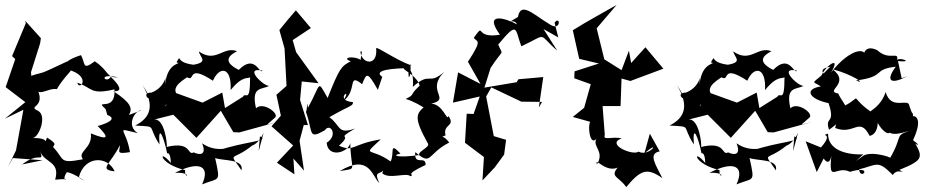

<svg xmlns="http://www.w3.org/2000/svg" viewBox="-32 -693 3801 780"><path d="M492 -226C507 -253 501 -275 428 -323C473 -319 449 -351 418 -381C400 -350 359 -398 447 -379C398 -376 413 -404 353 -444C301 -405 316 -435 297 -469C187 -434 245 -398 240 -443C109 -381 158 -406 95 -385L94 -400L131 -517L134 -538L70 -609L73 -599L17 -465L30 -453L-9 -339L71 -278L-12 -211L63 -247L33 -82L0 -14L20 -51L141 -42L58 -25C130 -81 146 -26 131 -81C143 -31 215 -41 192 37C280 27 206 60 239 7C261 4 350 67 288 28C310 -60 404 -62 434 3C366 -4 417 -26 455 -103C456 -79 435 -65 496 -75C480 -174 430 -175 528 -152C479 -182 515 -245 543 -245ZM404 -226C449 -209 397 -190 365 -181C411 -134 412 -121 337 -151C345 -90 280 -77 305 -46C205 -27 232 -45 185 -94C179 -104 211 -103 159 -134C141 -94 183 -135 100 -132C126 -133 161 -224 122 -243C75 -265 164 -253 113 -344C119 -292 160 -337 199 -331C250 -417 291 -413 216 -417C353 -393 291 -318 282 -357C344 -337 332 -306 433 -330C440 -233 346 -295 397 -250Z M1053 -187 1085 -215C1105 -231 1036 -282 1008 -253C988 -342 1029 -328 1062 -344C1039 -342 955 -423 1035 -406C1022 -388 1005 -477 938 -409C862 -447 909 -473 931 -485C874 -507 846 -435 776 -484C780 -460 817 -441 754 -430C673 -440 709 -478 685 -440C715 -431 648 -448 639 -350C639 -420 655 -345 584 -317C524 -316 614 -251 547 -347C598 -263 579 -214 517 -183C612 -177 563 -187 616 -106C609 -195 634 -136 647 -70C647 -70 661 -78 662 -31C609 -95 612 -27 720 -2C717 43 757 6 679 9C779 -42 823 -18 789 56C859 27 865 53 842 -51C873 -39 961 -48 949 -1C895 -82 908 -33 994 -103C976 -98 1014 -97 1039 -154L1019 -79L1024 -139C1069 -119 956 -118 853 -81C912 -102 849 -68 789 -111C809 -62 779 -62 755 -74C727 -59 749 -121 645 -96C649 -102 637 -216 593 -207L672 -227L766 -133L865 -243L916 -156L940 -155L1097 -198ZM642 -262C638 -256 635 -292 726 -284C633 -323 708 -365 728 -379C764 -358 724 -436 833 -365C859 -425 910 -423 905 -327C954 -388 976 -372 984 -379C984 -269 966 -322 955 -300L882 -254L871 -317L791 -276L680 -316L649 -289Z M1203 0 1185 -121 1202 -185H1219L1187 -287L1194 -362L1262 -355L1171 -481L1157 -530L1231 -579L1170 -651C1147 -625 1125 -598 1103 -571L1124 -496L1132 -344L1091 -308L1109 -223L1071 -180L1159 -102L1093 -32L1164 15L1160 -49Z M1521 -381C1495 -398 1513 -414 1620 -416C1579 -418 1660 -394 1673 -345C1627 -303 1657 -311 1616 -291C1686 -271 1738 -211 1702 -266C1655 -233 1648 -215 1707 -109C1714 -94 1665 -78 1671 -63C1584 -51 1555 -61 1595 -69C1547 -120 1572 -71 1555 -37C1471 -97 1436 -53 1515 -127C1394 -107 1408 -74 1345 -101C1407 -157 1323 -120 1411 -171C1338 -145 1353 -183 1306 -217C1393 -267 1402 -261 1402 -278C1319 -285 1407 -349 1360 -280C1423 -325 1377 -400 1439 -351C1457 -393 1458 -408 1503 -328ZM1521 11C1550 37 1620 6 1635 23C1660 13 1599 23 1697 -23C1698 -64 1649 -16 1655 -75C1724 -17 1700 -66 1793 -114C1751 -171 1713 -115 1778 -143C1766 -191 1820 -177 1790 -222C1784 -197 1769 -269 1720 -272C1803 -291 1695 -324 1773 -401C1705 -343 1719 -406 1645 -340C1652 -410 1620 -430 1629 -379C1643 -394 1630 -448 1639 -427C1571 -452 1500 -505 1496 -497C1504 -422 1437 -432 1432 -483C1452 -493 1413 -438 1451 -435C1422 -473 1346 -460 1393 -444C1354 -424 1347 -416 1299 -295C1255 -371 1275 -356 1219 -255C1215 -294 1217 -252 1211 -238C1241 -155 1218 -124 1288 -164C1309 -196 1344 -144 1295 -113C1301 -48 1384 -74 1391 -112C1393 7 1424 -11 1348 2C1469 -70 1479 23 1509 51C1478 -16 1531 36 1535 -34Z M2221 -601C2245 -632 2248 -565 2203 -593C2132 -636 2084 -688 2072 -624C2017 -591 2059 -620 2068 -594C2030 -616 1928 -650 1999 -552C1891 -534 1942 -607 1893 -540C1903 -520 1933 -540 1869 -442L1920 -352L1829 -399L1808 -276L1917 -301L1892 -230L1864 -231L1857 -113L1934 -55L1928 40L1978 -13L2016 -65L2024 -125L1974 -140L1943 -301L1964 -338L2086 -280L2170 -279L2157 -256L2175 -380L2074 -371L2067 -359L1936 -337L1961 -417C2016 -502 2012 -462 1992 -512C2075 -612 2059 -574 2086 -505C2198 -557 2149 -559 2232 -487L2176 -575L2236 -541Z M2608 -150 2586 -70C2658 -132 2606 -53 2562 -77C2541 -59 2426 -107 2494 -131C2453 -140 2416 -120 2425 -145L2416 -262H2489L2493 -374L2529 -364L2663 -414L2590 -501L2532 -437L2523 -487L2493 -408L2423 -452L2392 -578L2473 -673C2414 -639 2352 -606 2295 -570L2321 -454L2401 -435L2302 -403L2301 -375L2368 -351L2341 -255L2295 -218L2366 -198C2355 -185 2363 -98 2391 -129C2373 -97 2426 -79 2393 -25C2380 -68 2453 52 2515 -50C2426 31 2475 13 2512 67C2570 -2 2596 -14 2659 31C2631 -25 2600 -69 2648 -78Z M3224 -187 3256 -215C3276 -231 3207 -282 3179 -253C3159 -342 3200 -328 3233 -344C3210 -342 3126 -423 3206 -406C3193 -388 3176 -477 3109 -409C3033 -447 3080 -473 3102 -485C3045 -507 3017 -435 2947 -484C2951 -460 2988 -441 2925 -430C2844 -440 2880 -478 2856 -440C2886 -431 2819 -448 2810 -350C2810 -420 2826 -345 2755 -317C2695 -316 2785 -251 2718 -347C2769 -263 2750 -214 2688 -183C2783 -177 2734 -187 2787 -106C2780 -195 2805 -136 2818 -70C2818 -70 2832 -78 2833 -31C2780 -95 2783 -27 2891 -2C2888 43 2928 6 2850 9C2950 -42 2994 -18 2960 56C3030 27 3036 53 3013 -51C3044 -39 3132 -48 3120 -1C3066 -82 3079 -33 3165 -103C3147 -98 3185 -97 3210 -154L3190 -79L3195 -139C3240 -119 3127 -118 3024 -81C3083 -102 3020 -68 2960 -111C2980 -62 2950 -62 2926 -74C2898 -59 2920 -121 2816 -96C2820 -102 2808 -216 2764 -207L2843 -227L2937 -133L3036 -243L3087 -156L3111 -155L3268 -198ZM2813 -262C2809 -256 2806 -292 2897 -284C2804 -323 2879 -365 2899 -379C2935 -358 2895 -436 3004 -365C3030 -425 3081 -423 3076 -327C3125 -388 3147 -372 3155 -379C3155 -269 3137 -322 3126 -300L3053 -254L3042 -317L2962 -276L2851 -316L2820 -289Z M3314 -49C3343 -9 3346 -74 3345 -57C3334 55 3364 -23 3421 5C3522 -25 3463 45 3458 -5C3532 -23 3533 -45 3595 18C3616 -16 3658 23 3622 -3C3725 -45 3720 -54 3672 -134C3679 -101 3721 -94 3677 -123C3726 -228 3672 -223 3677 -220C3674 -266 3684 -195 3662 -264C3659 -297 3588 -242 3566 -319C3538 -233 3453 -234 3524 -226C3401 -309 3484 -307 3397 -262C3422 -242 3374 -303 3374 -313C3314 -323 3427 -353 3350 -412C3436 -389 3491 -347 3445 -366C3571 -382 3509 -411 3607 -422C3562 -361 3590 -349 3655 -384L3631 -375L3616 -445C3693 -437 3605 -469 3611 -442C3624 -493 3584 -441 3532 -489C3472 -518 3470 -457 3478 -430C3510 -516 3421 -499 3344 -398C3390 -475 3314 -422 3302 -377C3368 -369 3260 -408 3341 -422C3269 -344 3257 -370 3303 -342C3234 -331 3253 -291 3334 -274C3364 -185 3317 -223 3336 -166C3414 -219 3372 -237 3361 -173C3438 -142 3459 -222 3501 -141C3548 -150 3535 -242 3520 -227C3551 -127 3628 -135 3543 -202C3579 -135 3596 -140 3691 -171C3588 -138 3646 -155 3581 -46C3616 -48 3513 -82 3476 -61C3430 -29 3426 -19 3475 -66C3404 -63 3331 -85 3332 -150C3294 -138 3360 -158 3303 -94L3241 -119L3286 6Z"/></svg>

Font: Charger Distortion
Style: 2
Weight: 400
Designer: Jasper
Foundry: Cannot Into Space Fonts
Version: Version 0.98